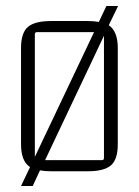

<svg xmlns="http://www.w3.org/2000/svg" viewBox="-20 -565 462 639"><path d="M50 -85V-405Q50 -456 73 -475.5Q96 -495 150 -495H272Q292 -495 309 -492L334 -545H373L342 -481Q372 -461 372 -405V-85Q372 -34 349 -14.5Q326 5 272 5H150Q130 5 113 2L89 54H50L80 -9Q50 -28 50 -85ZM96 -451V-43L293 -458H103Q96 -458 96 -451ZM326 -39V-446L130 -32H319Q326 -32 326 -39Z"/></svg>

Font: Gemunu Libre ExtraLight
Style: Regular
Weight: 200
Designer: Puspanada Ekanayake, Sola Matas, Pathum Egodawatta, Kosala Senevirathne
Foundry: mooniak
Version: Version 1.100